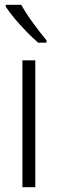

<svg xmlns="http://www.w3.org/2000/svg" viewBox="-20 -785 242 805"><path d="M128 0H74V-532H128ZM69 -765Q89 -729 119 -688Q149 -647 175 -616V-606H140Q118 -625 92 -651.5Q66 -678 42.5 -706Q19 -734 4 -757V-765Z"/></svg>

Font: Noto Sans Lao UI Cond Light
Style: Regular
Weight: 300
Width: 3
Designer: Monotype Design Team
Foundry: Monotype Imaging Inc.
Version: Version 2.000; ttfautohint (v1.8.4.7-5d5b)